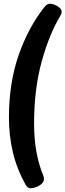

<svg xmlns="http://www.w3.org/2000/svg" viewBox="-20 -803 351 1031"><path d="M144 208Q138 208 131 204Q124 200 119 192Q71 106 49.5 16Q28 -74 28 -172Q28 -358 80.5 -508Q133 -658 220 -767Q233 -783 248 -783Q260 -783 275 -777Q290 -771 300.5 -761Q311 -751 311 -740Q311 -729 304 -718Q245 -621 204 -473Q163 -325 163 -140Q163 -60 175 9Q187 78 213 142Q215 147 215.5 150.5Q216 154 216 158Q216 173 203 184.5Q190 196 173 202Q156 208 144 208Z"/></svg>

Font: Asap Condensed Condensed Black
Style: Italic
Weight: 900
Width: 3
Italic angle: -6°
Designer: Pablo Cosgaya
Foundry: Omnibus-Type
Version: Version 3.001; ttfautohint (v1.8.4.7-5d5b)